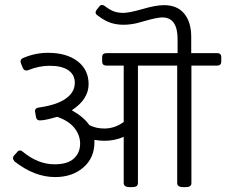

<svg xmlns="http://www.w3.org/2000/svg" viewBox="-20 -767 927 787"><path d="M870 -549.3Q887 -549.3 887 -532.3V-515.3Q887 -498.2 870 -498.2H764.6V-17Q764.6 -8.3 759 -4.2Q753.5 0 740.4 0H730.5Q706.3 0 706.3 -17V-498.2H545.4V-17Q545.4 -8.3 539.8 -4.2Q534.3 0 521.2 0H511.3Q487.1 0 487.1 -17V-206.1Q450.3 -189.9 407.5 -189.9Q388.8 -189.9 367 -193.8V-183.5Q367 -119.7 321.6 -80.5Q276.3 -41.2 206.1 -41.2Q120.9 -41.2 39.6 -105.4Q33.3 -113 33.3 -118.5Q33.3 -125.2 38 -130L50.3 -143.5Q54.7 -150.2 61.8 -150.2Q68.2 -150.2 72.9 -145.5Q135.6 -93.5 203.7 -93.5Q256.8 -93.5 282.6 -117.1Q308.4 -140.7 308.4 -178Q308.4 -213.6 284.6 -243Q260.8 -272.3 214.4 -288.1Q212 -287.8 204.9 -285.6Q197.8 -283.4 193.8 -282.6Q161.3 -273.5 142.7 -273.5Q130 -273.5 127.6 -287.4L124.1 -306.8Q123.3 -308.4 123.3 -311.5Q123.3 -323.8 138.7 -326.2Q212.4 -336.5 249.5 -362.7Q286.6 -388.8 286.6 -427.7Q286.6 -460.6 260.2 -479Q233.8 -497.4 183.5 -497.4Q140.3 -497.4 95.9 -479.6Q93.5 -478 87.6 -478Q78.5 -478 73.7 -487.9L65.8 -507.3Q64.2 -513.7 64.2 -515.3Q64.2 -524.4 74.5 -529.1Q124.1 -550.5 176.8 -550.5Q252.9 -550.5 298.1 -515.9Q343.2 -481.2 343.2 -422.1Q343.2 -359.9 274.3 -315.1Q323 -287.8 346.4 -254.1Q373.4 -240.2 407.5 -240.2Q450.7 -240.2 487.1 -267.1V-498.2H416.6Q398.7 -498.2 398.7 -515.3V-532.3Q398.7 -549.3 416.6 -549.3H707.9V-606.4Q707.9 -695.6 645.3 -695.6Q624.3 -695.6 573.1 -680.9Q553.3 -675.4 542.8 -672.6Q532.3 -669.8 517 -667.7Q501.8 -665.5 486.3 -665.5Q457.4 -665.5 432.8 -673.8Q408.2 -682.1 379.7 -703.9Q371.8 -709.1 371.8 -715.8Q371.8 -721.4 376.5 -727.3L386.4 -739.6Q391.2 -746.7 397.9 -746.7Q403.9 -746.7 409.8 -742Q432.4 -724.9 448.9 -719.6Q465.3 -714.2 485.5 -714.2Q508.5 -714.2 560.8 -728.9Q617.1 -745.9 652.8 -745.9Q706.3 -745.9 735 -711.3Q763.8 -676.6 763.8 -615.9V-549.3Z"/></svg>

Font: Jaldi
Style: Regular
Weight: 400
Designer: Pablo Cosgaya and Nicolas Silva
Foundry: Omnibus-Type
Version: Version 1.001;PS 001.001;hotconv 1.0.70;makeotf.lib2.5.58329